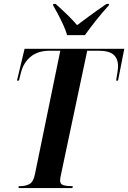

<svg xmlns="http://www.w3.org/2000/svg" viewBox="-20 -964 657 984"><path d="M75 0 76 -10H83Q110 -10 130.5 -20.5Q151 -31 159 -71L289 -704H234Q175 -704 138 -674Q101 -644 88 -594L77 -551H67L106 -714H617L585 -551H575Q579 -573 582 -593.5Q585 -614 585 -624Q585 -664 561.5 -684Q538 -704 486 -704H427L295 -81Q292 -66 290 -56Q288 -46 288 -39Q288 -20 305 -15Q322 -10 347 -10H353L351 0ZM324 -784Q317 -809 303.5 -838Q290 -867 276 -893.5Q262 -920 252 -937L253 -944H265Q304 -909 330 -883.5Q356 -858 375 -835Q402 -855 439 -882.5Q476 -910 526 -944H539L538 -937Q500 -895 470.5 -857.5Q441 -820 415 -784Z"/></svg>

Font: Noto Serif Display ExtraCondensed
Style: Bold Italic
Weight: 700
Width: 2
Italic angle: -12°
Designer: Monotype Design Team
Foundry: Monotype Imaging Inc.
Version: Version 2.009